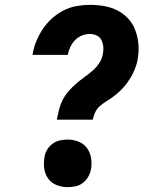

<svg xmlns="http://www.w3.org/2000/svg" viewBox="-20 -763 640 791"><path d="M214 -270Q218 -290 223 -310.5Q228 -331 237.5 -350Q247 -369 261 -385.5Q275 -402 291.5 -416.5Q308 -431 325.5 -443.5Q343 -456 360 -470.5Q377 -485 389 -503.5Q401 -522 404 -542Q407 -557 405.5 -571.5Q404 -586 397.5 -598.5Q391 -611 378 -617Q365 -623 350 -623Q333 -623 317 -616.5Q301 -610 289 -597.5Q277 -585 269.5 -569Q262 -553 259 -537H114Q118 -564 128.5 -590.5Q139 -617 155 -641.5Q171 -666 193 -686Q215 -706 241 -719.5Q267 -733 295 -738Q323 -743 350 -743Q380 -743 409 -738Q438 -733 463.5 -720Q489 -707 508 -686.5Q527 -666 537 -639.5Q547 -613 550 -583.5Q553 -554 548 -524Q546 -509 541 -493.5Q536 -478 529 -463.5Q522 -449 513 -435Q504 -421 493.5 -408.5Q483 -396 471 -385Q459 -374 445.5 -364Q432 -354 418 -345.5Q404 -337 391.5 -326Q379 -315 372 -300Q365 -285 362 -270ZM258 8Q235 8 213.5 -0.5Q192 -9 179 -26.5Q166 -44 162.5 -67Q159 -90 163 -114Q165 -130 173.5 -145Q182 -160 196 -170.5Q210 -181 226.5 -184.5Q243 -188 259 -188Q282 -188 303.5 -179.5Q325 -171 338 -153.5Q351 -136 355 -113Q359 -90 355 -66Q352 -50 343.5 -35Q335 -20 321.5 -9.5Q308 1 291 4.5Q274 8 258 8Z"/></svg>

Font: Iosevka Etoile Heavy
Style: Italic
Weight: 900
Italic angle: -9°
Designer: Belleve Invis
Foundry: Belleve Invis
Version: Version 22.1.2; ttfautohint (v1.8.4)